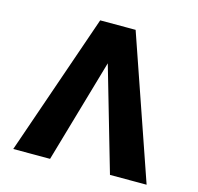

<svg xmlns="http://www.w3.org/2000/svg" viewBox="-103 -816 954 925"><g transform="rotate(15 374.0 -353.5)"><path d="M374 -516.6 224.6 0H41L285.2 -707H461.9L706.1 0H523.4Z"/></g></svg>

Font: Pretendard ExtraBold
Style: Regular
Weight: 800
Designer: Base glyphs from Inter by Rasmus Andersson; Hangeul glyphs from Noto Sans CJK(Source Han Sans) by Jang Soo-young and Kan
Foundry: Kil Hyung-jin
Version: Version 1.309